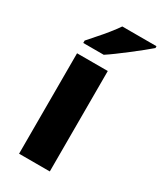

<svg xmlns="http://www.w3.org/2000/svg" viewBox="-193 -931 768 909"><g transform="rotate(30 191.0 -476.0)"><path d="M241 -93H73V-642H241ZM382 -849Q366 -835 341 -815Q316 -795 287.5 -773Q259 -751 232.5 -731.5Q206 -712 186 -699H74V-712Q90 -731 113 -756.5Q136 -782 158 -809.5Q180 -837 195 -859H382Z"/></g></svg>

Font: Noto Sans Kannada UI ExtraBold
Style: Regular
Weight: 800
Designer: Jelle Bosma - Monotype Design Team
Foundry: Monotype Imaging Inc.
Version: Version 2.005; ttfautohint (v1.8.4.7-5d5b)